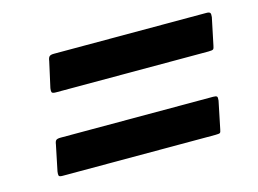

<svg xmlns="http://www.w3.org/2000/svg" viewBox="-53 -527 615 457"><g transform="rotate(-15 254.5 -299.0)"><path d="M88 -352Q79 -352 78 -355.5Q77 -359 78 -365L92 -428Q93 -436 96 -439Q99 -442 107 -442H483Q490 -442 492 -439.5Q494 -437 493 -429L479 -362Q478 -356 476 -354Q474 -352 464 -352ZM52 -156Q44 -156 43 -159Q42 -162 43 -169L56 -232Q57 -240 60 -242.5Q63 -245 71 -245H447Q454 -245 456 -243Q458 -241 457 -233L443 -165Q442 -159 440 -157.5Q438 -156 428 -156Z"/></g></svg>

Font: Glory
Style: Bold Italic
Weight: 700
Italic angle: -12°
Version: Version 1.011